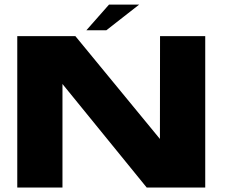

<svg xmlns="http://www.w3.org/2000/svg" viewBox="-20 -836 1006 856"><path d="M693.5 -675H895V0H634L258.5 -461.5V0H57V-675H316L693 -216.5ZM466 -815.5H600.5L454 -701H365Z"/></svg>

Font: Anybody Wide
Style: Bold
Weight: 700
Width: 7
Designer: Tyler Finck
Foundry: Etcetera Type Company
Version: Version 1.000; ttfautohint (v1.8)